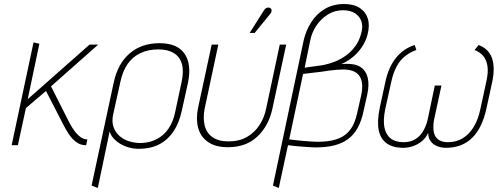

<svg xmlns="http://www.w3.org/2000/svg" viewBox="-20 -723 2478 956"><path d="M324 -115 234 -293 469 -501H426L118 -229L176 -505L147 -512L38 0H69L109 -185L209 -270L295 -103Q306 -81 321.5 -57Q337 -33 358.5 -16.5Q380 0 407 0H409L415 -29H413Q399 -29 384 -38.5Q369 -48 354 -67Q339 -86 324 -115Z M885 -171 916 -311Q935 -403 899 -455.5Q863 -508 774 -508Q685 -508 625.5 -457Q566 -406 546 -311L436 201L467 213L526 -69Q531 -50 545.5 -34Q560 -18 580.5 -6Q601 6 624.5 12Q648 18 672 18Q728 18 771 -3.5Q814 -25 843 -67.5Q872 -110 885 -171ZM884 -314 852 -164Q842 -116 819 -82.5Q796 -49 762 -31Q728 -13 686 -11Q655 -10 626 -18.5Q597 -27 576 -45Q555 -63 545.5 -90Q536 -117 543 -151L579 -314Q590 -367 614.5 -403Q639 -439 678 -458Q717 -477 769 -477Q815 -477 845 -459Q875 -441 885.5 -405Q896 -369 884 -314Z M1337 -185 1405 -501H1373L1306 -186Q1297 -139 1272.5 -101Q1248 -63 1209.5 -41Q1171 -19 1118 -19Q1068 -19 1038 -40Q1008 -61 999 -98.5Q990 -136 999 -182L1067 -501H1034L966 -185Q955 -131 966.5 -87Q978 -43 1015 -16.5Q1052 10 1115 10Q1206 10 1262.5 -44Q1319 -98 1337 -185ZM1324 -652Q1329 -657 1331 -663Q1333 -669 1332 -674.5Q1331 -680 1325 -683Q1321 -686 1315 -685.5Q1309 -685 1303.5 -681.5Q1298 -678 1294 -671L1223 -559H1248Z M1492 -522 1339 201 1368 213 1414 0Q1428 2 1448 4Q1468 6 1489 7.5Q1510 9 1526.5 10Q1543 11 1552 11Q1604 11 1644 1Q1684 -9 1713 -30.5Q1742 -52 1761 -86.5Q1780 -121 1790 -169L1809 -254Q1819 -301 1811 -335.5Q1803 -370 1776 -388.5Q1749 -407 1700 -405L1680 -404Q1718 -421 1745 -446Q1772 -471 1788 -498.5Q1804 -526 1810 -551Q1822 -596 1811.5 -630Q1801 -664 1771 -683.5Q1741 -703 1694 -703Q1638 -703 1596.5 -678Q1555 -653 1529 -611.5Q1503 -570 1492 -522ZM1525 -523Q1533 -562 1555.5 -595.5Q1578 -629 1612 -650.5Q1646 -672 1688 -672Q1725 -672 1749 -656Q1773 -640 1780.5 -613Q1788 -586 1777 -552Q1768 -519 1749 -493Q1730 -467 1704.5 -448Q1679 -429 1648 -416.5Q1617 -404 1583 -398L1497 -386ZM1420 -29 1489 -355 1582 -366Q1600 -369 1619 -371.5Q1638 -374 1656 -375.5Q1674 -377 1688 -377Q1719 -377 1739.5 -368.5Q1760 -360 1770.5 -343.5Q1781 -327 1783 -304Q1785 -281 1779 -251L1760 -167Q1754 -137 1742.5 -109.5Q1731 -82 1709.5 -61Q1688 -40 1652 -28.5Q1616 -17 1560 -17Q1545 -17 1526 -18.5Q1507 -20 1488 -21.5Q1469 -23 1453.5 -25Q1438 -27 1428.5 -28Q1419 -29 1420 -29Z M2363 -499 2343 -474Q2369 -464 2385.5 -445Q2402 -426 2407 -395Q2412 -364 2402 -319L2372 -181Q2361 -127 2338 -90Q2315 -53 2283 -34Q2251 -15 2210 -15Q2180 -15 2162.5 -28Q2145 -41 2140 -65.5Q2135 -90 2141 -126L2178 -297H2145L2109 -126Q2100 -90 2084 -65.5Q2068 -41 2044.5 -28Q2021 -15 1989 -15Q1949 -15 1925 -34Q1901 -53 1894 -89Q1887 -125 1898 -179L1929 -319Q1939 -364 1956.5 -395Q1974 -426 1999 -445Q2024 -464 2053 -474L2045 -499Q1987 -480 1950.5 -433.5Q1914 -387 1899 -316L1871 -187Q1857 -120 1865.5 -76Q1874 -32 1905 -9.5Q1936 13 1989 13Q2010 13 2034 5.5Q2058 -2 2079.5 -19Q2101 -36 2112 -62Q2112 -36 2125 -19Q2138 -2 2158.5 5.5Q2179 13 2200 13Q2281 13 2331.5 -37Q2382 -87 2403 -187L2431 -316Q2446 -388 2429.5 -434Q2413 -480 2363 -499Z"/></svg>

Font: Advent Pro ExtraLight
Style: Italic
Weight: 250
Italic angle: -12°
Version: Version 3.000